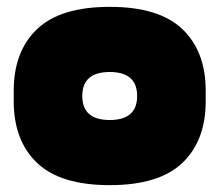

<svg xmlns="http://www.w3.org/2000/svg" viewBox="-20 -530 640 560"><path d="M580 -235V-250H380Q380 -180 300 -180Q220 -180 220 -250H20V-235Q20 -120 88 -55Q156 10 300 10Q444 10 512 -55Q580 -120 580 -235ZM20 -265V-250H220Q220 -320 300 -320Q380 -320 380 -250H580V-265Q580 -380 512 -445Q444 -510 300 -510Q156 -510 88 -445Q20 -380 20 -265Z"/></svg>

Font: Millimetre
Style: Extrablack
Weight: 900
Designer: Jérémy Landes
Version: Version 1.0